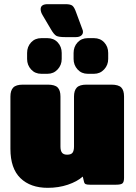

<svg xmlns="http://www.w3.org/2000/svg" viewBox="-20 -886 650 921"><path d="M224 -746 185 -812Q175 -828 175 -842Q175 -866 209 -866H294Q319 -866 328 -858Q337 -850 345 -827L375 -746Q378 -740 378 -733Q378 -722 369 -715Q360 -708 344 -708H293Q262 -708 250.5 -714Q239 -720 224 -746ZM110 -603V-632Q110 -662 129 -682.5Q148 -703 178 -703H208Q238 -703 257 -682.5Q276 -662 276 -632V-603Q276 -574 256.5 -553Q237 -532 208 -532H178Q148 -532 129 -553Q110 -574 110 -603ZM333 -603V-632Q333 -662 352 -682.5Q371 -703 401 -703H431Q461 -703 480 -682.5Q499 -662 499 -632V-603Q499 -574 479.5 -553Q460 -532 431 -532H401Q371 -532 352 -553Q333 -574 333 -603ZM30 -172V-423Q30 -452 43.5 -466Q57 -480 90 -480H209Q243 -480 256.5 -466.5Q270 -453 270 -423V-183Q270 -163 277.5 -153.5Q285 -144 302 -144Q321 -144 328 -153.5Q335 -163 335 -183V-423Q335 -452 348.5 -466Q362 -480 395 -480H514Q548 -480 561.5 -466.5Q575 -453 575 -423V-33Q575 -13 567.5 -6.5Q560 0 537 0H411Q398 0 391.5 -2.5Q385 -5 383 -14L377 -39Q350 -15 305.5 0Q261 15 209 15Q126 15 78 -31.5Q30 -78 30 -172Z"/></svg>

Font: Mitr
Style: Bold
Weight: 700
Designer: Thanarat Vachiruckul
Foundry: Cadson Demak
Version: Version 1.002